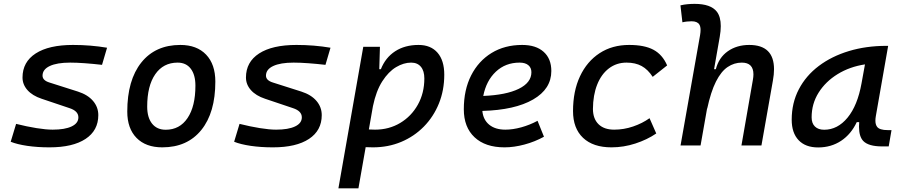

<svg xmlns="http://www.w3.org/2000/svg" viewBox="-20 -763 4728 1007"><path d="M239.7 9.8Q176.3 9.8 123 2Q69.8 -5.9 36.1 -19.5L64.5 -113.3Q121.1 -99.1 171.1 -91.1Q221.2 -83 256.3 -83Q320.3 -83 355.7 -99.9Q391.1 -116.7 391.1 -147.5Q391.1 -180.7 344.7 -195.8L198.2 -245.1Q149.9 -261.2 124 -290.5Q98.1 -319.8 98.1 -356.4Q98.1 -438 167.2 -482.7Q236.3 -527.3 362.8 -527.3Q455.1 -527.3 541.5 -512.7L515.1 -422.9Q469.2 -428.2 425.5 -431.4Q381.8 -434.6 348.1 -434.6Q278.8 -434.6 241 -416.7Q203.1 -398.9 203.1 -366.2Q203.1 -341.3 239.7 -330.1L388.7 -282.7Q440.4 -266.1 468 -233.6Q495.6 -201.2 495.6 -159.2Q495.6 -78.6 428.7 -34.4Q361.8 9.8 239.7 9.8Z M831.1 9.8Q744.6 9.8 696 -39.8Q647.5 -89.4 647.5 -177.7Q647.5 -342.8 721.2 -435.1Q794.9 -527.3 925.8 -527.3Q1012.2 -527.3 1060.8 -476.6Q1109.4 -425.8 1109.4 -335Q1109.4 -172.4 1035.9 -81.3Q962.4 9.8 831.1 9.8ZM849.1 -82.5Q922.4 -82.5 963.6 -143.8Q1004.9 -205.1 1004.9 -314Q1004.9 -370.6 980.5 -402.6Q956.1 -434.6 911.6 -434.6Q836.4 -434.6 794.2 -373.5Q752 -312.5 752 -203.6Q752 -146.5 777.6 -114.5Q803.2 -82.5 849.1 -82.5Z M1411.6 9.8Q1348.1 9.8 1294.9 2Q1241.7 -5.9 1208 -19.5L1236.3 -113.3Q1293 -99.1 1343 -91.1Q1393.1 -83 1428.2 -83Q1492.2 -83 1527.6 -99.9Q1563 -116.7 1563 -147.5Q1563 -180.7 1516.6 -195.8L1370.1 -245.1Q1321.8 -261.2 1295.9 -290.5Q1270 -319.8 1270 -356.4Q1270 -438 1339.1 -482.7Q1408.2 -527.3 1534.7 -527.3Q1627 -527.3 1713.4 -512.7L1687 -422.9Q1641.1 -428.2 1597.4 -431.4Q1553.7 -434.6 1520 -434.6Q1450.7 -434.6 1412.8 -416.7Q1375 -398.9 1375 -366.2Q1375 -341.3 1411.6 -330.1L1560.5 -282.7Q1612.3 -266.1 1639.9 -233.6Q1667.5 -201.2 1667.5 -159.2Q1667.5 -78.6 1600.6 -34.4Q1533.7 9.8 1411.6 9.8Z M1859.9 224.6H1754.9L1885.3 -517.6H1972.7L1969.2 -399.9H1977.5Q2001.5 -460.9 2052.5 -494.1Q2103.5 -527.3 2175.3 -527.3Q2239.3 -527.3 2274.7 -486.6Q2310.1 -445.8 2310.1 -371.1Q2310.1 -289.6 2282 -220.2Q2253.9 -150.9 2203.1 -99.1Q2152.3 -47.4 2084.2 -18.8Q2016.1 9.8 1936 9.8Q1917.5 9.8 1897.9 8.8ZM1914.6 -84Q1930.2 -83 1946.8 -83Q2020.5 -83 2079.1 -118.2Q2137.7 -153.3 2171.6 -214.1Q2205.6 -274.9 2205.6 -351.6Q2205.6 -391.1 2187.5 -412.8Q2169.4 -434.6 2136.2 -434.6Q2097.2 -434.6 2057.4 -410.9Q2017.6 -387.2 1985.1 -336.7Q1952.6 -286.1 1936 -206.1Z M2630.4 -83Q2669.4 -83 2713.9 -95.2Q2758.3 -107.4 2799.3 -129.4L2833 -45.9Q2785.2 -19.5 2730.5 -4.9Q2675.8 9.8 2626 9.8Q2525.4 9.8 2469 -43Q2412.6 -95.7 2412.6 -189.9Q2412.6 -291.5 2450.9 -367.2Q2489.3 -442.9 2558.1 -485.1Q2627 -527.3 2718.8 -527.3Q2791 -527.3 2831.3 -491.2Q2871.6 -455.1 2871.6 -390.6Q2871.6 -296.4 2776.1 -241.2Q2680.7 -186 2509.8 -181.2Q2514.2 -134.8 2545.9 -108.9Q2577.6 -83 2630.4 -83ZM2514.6 -259.8Q2634.3 -264.6 2700.7 -297.1Q2767.1 -329.6 2767.1 -384.3Q2767.1 -407.7 2751 -421.1Q2734.9 -434.6 2705.1 -434.6Q2631.3 -434.6 2580.8 -387.2Q2530.3 -339.8 2514.6 -259.8Z M3201.2 -83Q3252 -83 3300.5 -99.6Q3349.1 -116.2 3386.7 -143.1L3421.9 -63Q3374 -30.3 3312.5 -10.3Q3251 9.8 3187 9.8Q3090.8 9.8 3038.1 -40Q2985.4 -89.8 2985.4 -180.2Q2985.4 -285.2 3022 -363Q3058.6 -440.9 3124.8 -484.1Q3190.9 -527.3 3279.8 -527.3Q3359.9 -527.3 3407.2 -502Q3454.6 -476.6 3479 -419.9L3403.3 -359.9Q3377.9 -398.9 3345.2 -416.7Q3312.5 -434.6 3266.1 -434.6Q3213.4 -434.6 3173.6 -404.3Q3133.8 -374 3112.1 -319.3Q3090.3 -264.6 3089.8 -190.9Q3090.3 -139.6 3119.4 -111.3Q3148.4 -83 3201.2 -83Z M3868.7 0 3928.7 -344.2Q3931.6 -359.9 3931.6 -373Q3931.6 -434.6 3870.6 -434.6Q3830.6 -434.6 3796.4 -411.6Q3762.2 -388.7 3735.1 -335.2Q3708 -281.7 3688.5 -190.4L3689.5 -199.7L3654.3 0H3549.3L3651.9 -579.6Q3654.3 -594.2 3654.3 -606Q3654.3 -624 3647.9 -634.3Q3637.2 -651.4 3607.4 -651.4Q3595.2 -651.4 3583.3 -650.1Q3571.3 -648.9 3559.1 -646L3548.8 -734.9Q3567.4 -739.3 3585.9 -741Q3604.5 -742.7 3623 -742.7Q3708 -742.7 3739.7 -701.7Q3760.3 -674.8 3760.3 -626Q3760.3 -600.6 3754.9 -569.8L3725.1 -399.9H3734.4Q3750 -460.9 3797.1 -494.1Q3844.2 -527.3 3909.7 -527.3Q4039.6 -527.3 4039.6 -399.9Q4039.6 -373 4033.7 -340.3L3973.6 0Z M4271 10.3Q4204.6 10.3 4168.5 -27.8Q4132.3 -65.9 4132.3 -135.3Q4132.3 -223.1 4169.7 -294.7Q4207 -366.2 4274.4 -417Q4341.8 -467.8 4432.1 -495.1Q4522.5 -522.5 4628.4 -522.5H4638.2L4573.7 -154.8Q4571.3 -141.6 4571.3 -130.4Q4571.3 -109.9 4580.1 -98.1Q4592.8 -80.6 4635.7 -80.6H4655.8L4641.1 4.9H4606.4Q4534.7 4.9 4507.3 -23.9Q4485.4 -47.4 4485.4 -97.7Q4485.4 -109.4 4486.3 -122.6H4473.6Q4443.8 -59.1 4391.4 -24.4Q4338.9 10.3 4271 10.3ZM4302.7 -82.5Q4373 -82.5 4425.3 -146Q4477.5 -209.5 4498.5 -325.7L4516.6 -425.3Q4436.5 -413.1 4373.3 -374.3Q4310.1 -335.4 4273.4 -277.1Q4236.8 -218.8 4236.8 -147.5Q4236.8 -116.2 4254.2 -99.4Q4271.5 -82.5 4302.7 -82.5Z"/></svg>

Font: CaskaydiaCove NFP
Style: Italic
Weight: 400
Italic angle: -10°
Designer: Aaron Bell
Foundry: Saja Typeworks
Version: Version 2111.001; VTT 6.35;Nerd Fonts 3.1.1